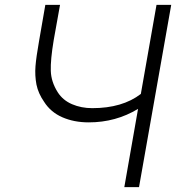

<svg xmlns="http://www.w3.org/2000/svg" viewBox="-20 -770 724 790"><path d="M684.5 -750 552 0H491.5L548 -322Q456.5 -266.5 345 -266.5Q284.5 -266.5 236.5 -287.5Q188.5 -308.5 161.5 -351Q137.5 -385.5 130 -422Q123 -459.5 126 -497.5Q127.5 -517 131.2 -542.5Q135 -568 140.5 -600L166.5 -750H227L201 -605Q187.5 -524 189 -478.5Q190.5 -433 217.5 -390.5Q238.5 -357.5 276.5 -341.2Q314.5 -325 359.5 -325Q483.5 -325 559.5 -383.5L624 -750Z"/></svg>

Font: Russisch Sans Light
Style: Italic
Weight: 300
Italic angle: -10°
Designer: Michael Sharanda (font) & Cristiano Sobral (main changes)
Foundry: Michael Sharanda
Version: Version 2.00;September 8, 2020;FontCreator 13.0.0.2681 64-bi